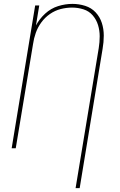

<svg xmlns="http://www.w3.org/2000/svg" viewBox="-20 -763 616 988"><path d="M369 205H390L508 -512Q514 -546 514 -580Q514 -614 504 -645Q494 -676 472 -699.5Q450 -723 418 -733Q386 -743 353 -743Q316 -743 279 -731.5Q242 -720 212.5 -693Q183 -666 165 -632L182 -735H161L40 0H61L150 -536Q154 -565 164 -593.5Q174 -622 192.5 -647.5Q211 -673 237 -691Q263 -709 292.5 -716.5Q322 -724 351 -724Q381 -724 409.5 -715Q438 -706 457 -684Q476 -662 484.5 -634Q493 -606 493 -576Q493 -546 488 -515Z"/></svg>

Font: Iosevka Sparkle Thin Oblique
Style: Regular
Weight: 100
Italic angle: -9°
Designer: Belleve Invis
Foundry: Belleve Invis
Version: Version 4.5.0; ttfautohint (v1.8.3)